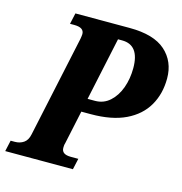

<svg xmlns="http://www.w3.org/2000/svg" viewBox="-144 -810 862 907"><g transform="rotate(15 287.0 -357.0)"><path d="M-38 0 -26 -54H-5Q19 -54 37.5 -66.5Q56 -79 62 -109L168 -604Q169 -611 170 -617Q171 -623 171 -628Q171 -660 123 -660H102L114 -714H379Q498 -714 555 -663Q612 -612 612 -529Q612 -454 578.5 -396Q545 -338 477.5 -305.5Q410 -273 307 -273H261L226 -109Q224 -103 223.5 -97Q223 -91 223 -86Q223 -54 268 -54H305L293 0ZM274 -339H310Q352 -339 382.5 -366.5Q413 -394 429 -438.5Q445 -483 445 -535Q445 -648 360 -648H340Z"/></g></svg>

Font: Noto Serif Condensed ExtraBold
Style: Italic
Weight: 800
Width: 3
Italic angle: -12°
Designer: Monotype Design Team
Foundry: Monotype Imaging Inc.
Version: Version 2.014; ttfautohint (v1.8.4.7-5d5b)